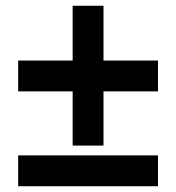

<svg xmlns="http://www.w3.org/2000/svg" viewBox="-20 -646 612 666"><path d="M43 0V-107H528V0ZM339 -436H528V-329H339V-141H232V-329H43V-436H232V-626H339Z"/></svg>

Font: Noto IKEA Simplified Chinese
Style: Bold
Weight: 700
Designer: Monotype Design Team
Foundry: Monotype Imaging Inc.
Version: Version 1.100